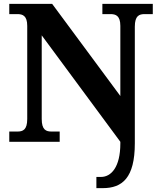

<svg xmlns="http://www.w3.org/2000/svg" viewBox="-20 -734 828 994"><path d="M479 240H512C613 240 678 187 678 8V-596C678 -653 701 -661 729 -661H771V-714H510V-661H552C579 -661 603 -653 603 -600V-237L250 -714H28V-661H70C97 -661 121 -653 121 -600V-118C121 -61 98 -53 70 -53H28V0H289V-53H247C219 -53 196 -61 196 -118V-551L603 0V9C603 132 555 182 503 182H479Z"/></svg>

Font: Noto Serif NP Hmong
Style: Bold
Weight: 700
Designer: Dalton Maag Ltd
Foundry: Dalton Maag Ltd
Version: Version 1.001